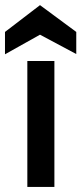

<svg xmlns="http://www.w3.org/2000/svg" viewBox="-44 -735 320 755"><path d="M63.5 -495.1H169.9V0H63.5ZM-24.4 -521.5V-609.4L113.3 -714.8L255.9 -609.4V-522.5L113.3 -598.6Z"/></svg>

Font: Puritan
Style: Bold
Weight: 700
Version: 2.1